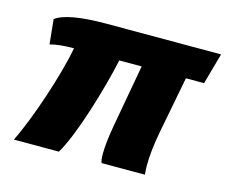

<svg xmlns="http://www.w3.org/2000/svg" viewBox="-81 -637 883 746"><g transform="rotate(15 361.0 -264.0)"><path d="M30 0H211C260 -80 321 -286 346 -403H436L391 -153C383 -108 378 -66 378 -37C378 -20 379 -7 383 0H557C556 -12 555 -25 555 -37C555 -76 560 -119 569 -169L614 -403H687L722 -528H262C154 -528 87 -515 58 -492L68 -393C94 -400 124 -403 164 -403C144 -295 81 -103 30 0Z"/></g></svg>

Font: Archivo Black
Style: Italic
Weight: 900
Italic angle: -10°
Designer: Hector Gatti
Foundry: Omnibus-Type
Version: Version 2.001